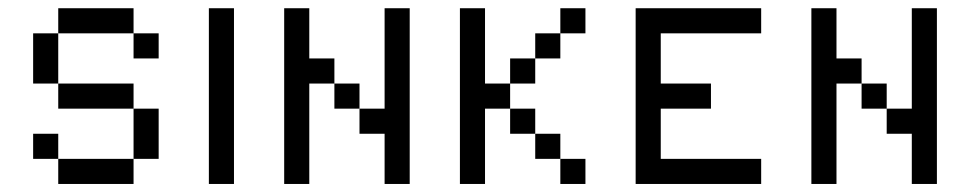

<svg xmlns="http://www.w3.org/2000/svg" viewBox="-20 -458 2415 478"><path d="M62.5 -375H125V-250H62.5ZM312.5 -187.5H375V-62.5H312.5ZM125 -62.5H312.5V0H125ZM62.5 -125H125V-62.5H62.5ZM125 -250H312.5V-187.5H125ZM312.5 -375H375V-312.5H312.5ZM125 -437.5H312.5V-375H125Z M500 -437.5H562.5V0H500Z M937.5 -437.5H1000V0H937.5V-125H875V-187.5H937.5ZM812.5 -250H875V-187.5H812.5ZM687.5 -437.5H750V-312.5H812.5V-250H750V0H687.5Z M1375 -62.5H1437.5V0H1375ZM1312.5 -125H1375V-62.5H1312.5ZM1250 -187.5H1312.5V-125H1250ZM1125 -437.5H1187.5V-250H1250V-187.5H1187.5V0H1125ZM1250 -312.5H1312.5V-250H1250ZM1312.5 -375H1375V-312.5H1312.5ZM1375 -437.5H1437.5V-375H1375Z M1562.5 -437.5H1875V-375H1625V-250H1750V-187.5H1625V-62.5H1875V0H1562.5Z M2250 -437.5H2312.5V0H2250V-125H2187.5V-187.5H2250ZM2125 -250H2187.5V-187.5H2125ZM2000 -437.5H2062.5V-312.5H2125V-250H2062.5V0H2000Z"/></svg>

Font: Pixel Operator SC
Style: Regular
Weight: 400
Designer: Jayvee Enaguas (GrandChaos9000)
Foundry: The Grandoplex Project
Version: Version 1.4.1 (September 5, 2015)